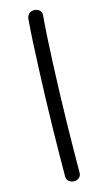

<svg xmlns="http://www.w3.org/2000/svg" viewBox="-153 -917 623 1129"><g transform="rotate(-15 158.5 -352.5)"><path d="M136 -826Q138 -848 151 -858.5Q164 -869 181 -869Q199 -869 212.5 -858.5Q226 -848 225 -826Q220 -768 215.5 -691.5Q211 -615 207.5 -528.5Q204 -442 201 -352Q198 -262 196.5 -175.5Q195 -89 194 -13Q193 63 193 122Q193 143 180 153.5Q167 164 150 164Q132 164 118.5 153.5Q105 143 105 122Q105 63 106 -13Q107 -89 108.5 -175.5Q110 -262 113 -352Q116 -442 119.5 -528.5Q123 -615 127 -691.5Q131 -768 136 -826Z"/></g></svg>

Font: Playpen Sans Hebrew
Style: Regular
Weight: 400
Designer: Tom Grace, Laura Meseguer, Veronika Burian, José Scaglione
Foundry: TypeTogether
Version: Version 2.000